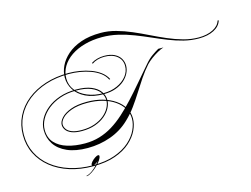

<svg xmlns="http://www.w3.org/2000/svg" viewBox="-204 -1245 2430 1856"><g transform="rotate(-15 1011.0 -317.0)"><path d="M784 -701 779 -710Q804 -727 838 -736.5Q872 -746 909 -746Q971 -746 1011.5 -725.5Q1052 -705 1071.5 -672Q1091 -639 1091 -600Q1091 -563 1073 -526Q1055 -489 1020 -458Q985 -427 933 -408Q881 -389 813 -389Q705 -389 632.5 -424.5Q560 -460 524 -517.5Q488 -575 488 -641Q488 -698 515 -755.5Q542 -813 597 -861.5Q652 -910 736 -939.5Q820 -969 934 -969Q1010 -969 1086 -948Q1162 -927 1237.5 -894.5Q1313 -862 1388 -825Q1463 -788 1538.5 -755.5Q1614 -723 1689.5 -702Q1765 -681 1841 -681Q1925 -681 1984 -711Q2043 -741 2058 -792L2069 -791Q2053 -735 1992 -703Q1931 -671 1840 -671Q1764 -671 1690.5 -689.5Q1617 -708 1544 -737Q1471 -766 1397.5 -798.5Q1324 -831 1249 -860Q1174 -889 1095.5 -907.5Q1017 -926 934 -926Q841 -926 761.5 -904Q682 -882 623.5 -842Q565 -802 532.5 -747.5Q500 -693 500 -629Q500 -562 540.5 -510Q581 -458 652 -428.5Q723 -399 814 -399Q888 -399 948.5 -426Q1009 -453 1045 -498.5Q1081 -544 1081 -600Q1081 -662 1034 -699.5Q987 -737 909 -737Q872 -737 839.5 -727.5Q807 -718 784 -701ZM514 24Q592 24 660.5 3.5Q729 -17 791 -55Q853 -93 912.5 -146.5Q972 -200 1032.5 -265.5Q1093 -331 1157.5 -407Q1222 -483 1294 -566Q1329 -607 1366 -633Q1403 -659 1433 -676H1485Q1458 -668 1424 -649Q1390 -630 1357.5 -606Q1325 -582 1302 -558Q1254 -504 1213 -443Q1172 -382 1132.5 -319Q1093 -256 1049.5 -196Q1006 -136 951 -84Q869 -5 759 34.5Q649 74 529 74Q407 74 324.5 37.5Q242 1 201 -61.5Q160 -124 160 -203Q160 -259 188.5 -312Q217 -365 269.5 -408Q322 -451 396.5 -476.5Q471 -502 562 -502Q656 -502 715 -477Q774 -452 802 -412Q830 -372 830 -326Q830 -287 809 -247Q788 -207 748 -173.5Q708 -140 650 -119.5Q592 -99 517 -99Q453 -99 414 -115Q375 -131 358 -156Q341 -181 341 -207Q341 -240 373 -275.5Q405 -311 470 -335.5Q535 -360 633 -360Q717 -360 788 -340Q859 -320 912 -283.5Q965 -247 994 -198Q1023 -149 1023 -90Q1023 -35 995 25.5Q967 86 908 139Q849 192 756.5 225Q664 258 534 258Q406 258 299.5 224Q193 190 115.5 127.5Q38 65 -4.5 -20Q-47 -105 -47 -208Q-47 -310 -4.5 -395.5Q38 -481 116 -543.5Q194 -606 300.5 -640.5Q407 -675 534 -675Q588 -675 645.5 -665.5Q703 -656 755.5 -636.5Q808 -617 848 -586.5Q888 -556 909 -514L899 -511Q879 -552 840 -581Q801 -610 750 -628.5Q699 -647 643.5 -656Q588 -665 534 -665Q409 -665 304.5 -631.5Q200 -598 123.5 -537Q47 -476 5 -392.5Q-37 -309 -37 -208Q-37 -108 5 -24Q47 60 123 120.5Q199 181 303.5 214.5Q408 248 534 248Q662 248 752.5 215.5Q843 183 901 131.5Q959 80 986 21.5Q1013 -37 1013 -90Q1013 -146 984.5 -193.5Q956 -241 905 -276Q854 -311 784.5 -330Q715 -349 632 -349Q537 -349 474.5 -326Q412 -303 381.5 -270.5Q351 -238 351 -208Q351 -184 367 -161Q383 -138 419.5 -123.5Q456 -109 517 -109Q589 -109 645 -128.5Q701 -148 740 -180Q779 -212 799.5 -250.5Q820 -289 820 -326Q820 -369 792.5 -407Q765 -445 708 -468.5Q651 -492 562 -492Q472 -492 400 -467Q328 -442 276.5 -400Q225 -358 197.5 -306.5Q170 -255 170 -203Q170 -123 216 -73Q262 -23 340 0.5Q418 24 514 24ZM616 177Q616 194 598.5 219.5Q581 245 554.5 270Q528 295 499.5 313.5Q471 332 449 335L443 331Q475 326 514.5 295Q554 264 586 221Q571 234 556.5 242Q542 250 531 250Q521 250 521 242Q521 229 536.5 211.5Q552 194 572 180.5Q592 167 605 167Q616 167 616 177Z"/></g></svg>

Font: Ballet
Style: Regular
Weight: 400
Designer: Maximiliano R. Sproviero
Foundry: Omnibus-Type
Version: Version 1.100